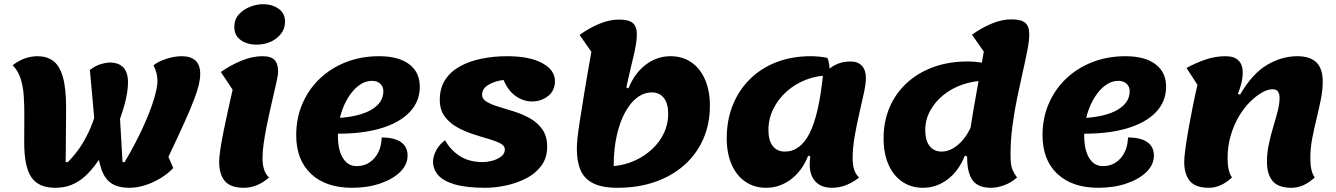

<svg xmlns="http://www.w3.org/2000/svg" viewBox="-20 -867 6348 912"><path d="M242 25Q163 25 129 -25Q95 -75 95 -190Q95 -252 95.5 -307Q96 -362 93 -409Q90 -456 78 -493.5Q66 -531 40 -557Q95 -600 159 -600Q201 -600 231.5 -578.5Q262 -557 278 -503.5Q294 -450 294 -354Q294 -323 293.5 -288Q293 -253 293 -218.5Q293 -184 292.5 -152.5Q292 -121 292 -97H302Q345 -140 374 -189Q403 -238 420 -285Q437 -332 444.5 -370Q452 -408 452 -429Q452 -447 450.5 -463Q449 -479 445.5 -495Q442 -511 436 -527Q448 -546 466 -558Q484 -570 500 -570Q544 -570 566 -546.5Q588 -523 588 -476Q588 -430 571.5 -370Q555 -310 529 -250Q503 -190 474 -143Q452 -109 428.5 -78.5Q405 -48 378.5 -25Q352 -2 318.5 11.5Q285 25 242 25ZM595 25Q540 25 508 3Q476 -19 460.5 -66.5Q445 -114 438 -190L407 -535Q437 -557 462 -563.5Q487 -570 500 -570L538 -512L562 -97H572Q625 -187 659.5 -263Q694 -339 711 -395.5Q728 -452 728 -482Q728 -520 709 -557Q734 -576 771.5 -588Q809 -600 843 -600Q887 -600 909 -579Q931 -558 931 -516Q931 -493 924.5 -465Q918 -437 902 -394.5Q886 -352 856.5 -286.5Q827 -221 780 -122L803 -69Q778 -42 742.5 -20.5Q707 1 668.5 13Q630 25 595 25Z M1139 25Q1075 25 1048 -7Q1021 -39 1021 -99Q1021 -121 1027 -160.5Q1033 -200 1043 -248.5Q1053 -297 1064 -347Q1075 -397 1085 -441L1029 -525Q1074 -557 1126 -578.5Q1178 -600 1226 -600Q1268 -600 1284.5 -582Q1301 -564 1301 -526Q1301 -514 1295.5 -487.5Q1290 -461 1281.5 -425.5Q1273 -390 1264 -349.5Q1255 -309 1246.5 -267Q1238 -225 1232.5 -186Q1227 -147 1227 -115Q1227 -85 1234.5 -61.5Q1242 -38 1258 -24Q1202 25 1139 25ZM1199 -655Q1153 -655 1123 -677Q1093 -699 1093 -738Q1093 -775 1115 -799Q1137 -823 1168.5 -835Q1200 -847 1228 -847Q1274 -847 1304 -825Q1334 -803 1334 -764Q1334 -732 1315 -707Q1296 -682 1265.5 -668.5Q1235 -655 1199 -655Z M1652 25Q1528 25 1457.5 -41Q1387 -107 1387 -225Q1387 -306 1416.5 -374.5Q1446 -443 1499 -493.5Q1552 -544 1624 -572Q1696 -600 1781 -600Q1873 -600 1923.5 -562Q1974 -524 1974 -455Q1974 -384 1924.5 -333Q1875 -282 1784 -256Q1693 -230 1566 -232L1579 -306Q1686 -312 1743.5 -345.5Q1801 -379 1801 -434Q1801 -456 1786 -469.5Q1771 -483 1747 -483Q1715 -483 1686 -462Q1657 -441 1634 -404Q1611 -367 1598 -320.5Q1585 -274 1585 -223Q1585 -155 1608.5 -116.5Q1632 -78 1674 -78Q1725 -78 1758 -115.5Q1791 -153 1793 -214Q1853 -214 1884.5 -192Q1916 -170 1916 -128Q1916 -85 1881 -50.5Q1846 -16 1786 4.5Q1726 25 1652 25Z M2286 25Q2194 25 2139 8.5Q2084 -8 2060.5 -36Q2037 -64 2037 -99Q2037 -124 2051.5 -152Q2066 -180 2094 -201Q2120 -154 2164.5 -125.5Q2209 -97 2275 -97Q2292 -97 2316 -103Q2340 -109 2359 -122.5Q2378 -136 2378 -157Q2378 -175 2355.5 -186.5Q2333 -198 2298 -208Q2263 -218 2223.5 -231Q2184 -244 2149 -264Q2114 -284 2091.5 -315Q2069 -346 2069 -393Q2069 -449 2095 -488.5Q2121 -528 2166 -552.5Q2211 -577 2268.5 -588.5Q2326 -600 2389 -600Q2496 -600 2556 -567Q2616 -534 2616 -482Q2616 -436 2583 -410.5Q2550 -385 2507 -385Q2467 -385 2430.5 -410Q2394 -435 2372 -487Q2333 -483 2301.5 -465Q2270 -447 2270 -417Q2270 -396 2292.5 -383Q2315 -370 2350 -359.5Q2385 -349 2424.5 -336.5Q2464 -324 2499 -304Q2534 -284 2556.5 -252Q2579 -220 2579 -170Q2579 -116 2550.5 -78.5Q2522 -41 2477 -18.5Q2432 4 2381 14.5Q2330 25 2286 25Z M2913 25Q2840 25 2797.5 3.5Q2755 -18 2737.5 -59Q2720 -100 2720 -160Q2720 -180 2723 -210.5Q2726 -241 2734 -292Q2742 -343 2755 -423Q2768 -503 2789 -621L2733 -701Q2775 -732 2824.5 -753Q2874 -774 2920 -774Q2967 -774 2986 -757.5Q3005 -741 3005 -703Q3005 -665 2989 -599Q2973 -533 2955 -452L2965 -447Q2994 -519 3047 -559.5Q3100 -600 3165 -600Q3222 -600 3264 -571Q3306 -542 3329 -489Q3352 -436 3352 -365Q3352 -278 3320.5 -206.5Q3289 -135 3230.5 -83Q3172 -31 3091.5 -3Q3011 25 2913 25ZM2895 -78Q2949 -83 2996 -104.5Q3043 -126 3078.5 -159.5Q3114 -193 3134 -235.5Q3154 -278 3154 -326Q3154 -375 3133.5 -401.5Q3113 -428 3076 -428Q3039 -428 3006.5 -403.5Q2974 -379 2949 -333Q2924 -287 2909.5 -222.5Q2895 -158 2895 -78Z M3619 25Q3563 25 3520.5 -4Q3478 -33 3455 -86Q3432 -139 3432 -210Q3432 -297 3461 -368.5Q3490 -440 3543 -492Q3596 -544 3669 -572Q3742 -600 3831 -600Q3873 -600 3910 -592Q3916 -579 3919 -557Q3922 -535 3922 -509Q3862 -509 3809 -488.5Q3756 -468 3716 -432Q3676 -396 3653 -349Q3630 -302 3630 -249Q3630 -200 3650.5 -173.5Q3671 -147 3708 -147Q3782 -147 3826 -235Q3870 -323 3889 -509Q3916 -543 3948 -559Q3980 -575 4020 -575Q4055 -575 4074 -554.5Q4093 -534 4093 -496Q4093 -470 4083.5 -425.5Q4074 -381 4061.5 -327.5Q4049 -274 4039.5 -218.5Q4030 -163 4030 -115Q4030 -50 4061 -24Q4031 0 3998.5 12.5Q3966 25 3932 25Q3881 25 3853.5 -4.5Q3826 -34 3826 -87Q3826 -95 3827 -104Q3828 -113 3829 -123L3819 -128Q3791 -56 3737.5 -15.5Q3684 25 3619 25Z M4364 25Q4308 25 4265.5 -4Q4223 -33 4200 -86Q4177 -139 4177 -210Q4177 -291 4206 -358Q4235 -425 4288 -473.5Q4341 -522 4414 -548.5Q4487 -575 4576 -575Q4618 -575 4655 -567Q4661 -551 4664 -529Q4667 -507 4667 -484Q4607 -484 4554 -466Q4501 -448 4461 -415.5Q4421 -383 4398 -340.5Q4375 -298 4375 -249Q4375 -200 4395.5 -173.5Q4416 -147 4453 -147Q4479 -147 4504.5 -161Q4530 -175 4552.5 -201Q4575 -227 4591 -262L4584 -119L4563 -128Q4535 -56 4482 -15.5Q4429 25 4364 25ZM4687 25Q4626 25 4600 -10.5Q4574 -46 4574 -119Q4574 -138 4578 -172Q4582 -206 4588.5 -250Q4595 -294 4603.5 -343Q4612 -392 4621 -442Q4630 -492 4638.5 -538.5Q4647 -585 4653 -622L4597 -702Q4639 -733 4688.5 -754Q4738 -775 4784 -775Q4831 -775 4850 -758.5Q4869 -742 4869 -704Q4869 -674 4860 -628Q4851 -582 4838 -524.5Q4825 -467 4811.5 -402Q4798 -337 4789 -268.5Q4780 -200 4780 -132Q4780 -82 4789 -61.5Q4798 -41 4811 -24Q4783 1 4749.5 13Q4716 25 4687 25Z M5197 25Q5073 25 5002.5 -41Q4932 -107 4932 -225Q4932 -306 4961.5 -374.5Q4991 -443 5044 -493.5Q5097 -544 5169 -572Q5241 -600 5326 -600Q5418 -600 5468.5 -562Q5519 -524 5519 -455Q5519 -384 5469.5 -333Q5420 -282 5329 -256Q5238 -230 5111 -232L5124 -306Q5231 -312 5288.5 -345.5Q5346 -379 5346 -434Q5346 -456 5331 -469.5Q5316 -483 5292 -483Q5260 -483 5231 -462Q5202 -441 5179 -404Q5156 -367 5143 -320.5Q5130 -274 5130 -223Q5130 -155 5153.5 -116.5Q5177 -78 5219 -78Q5270 -78 5303 -115.5Q5336 -153 5338 -214Q5398 -214 5429.5 -192Q5461 -170 5461 -128Q5461 -85 5426 -50.5Q5391 -16 5331 4.5Q5271 25 5197 25Z M5722 25Q5659 25 5632 -7Q5605 -39 5605 -99Q5605 -120 5611 -163.5Q5617 -207 5626.5 -260.5Q5636 -314 5647 -368Q5658 -422 5668 -464L5616 -544Q5657 -567 5704.5 -583.5Q5752 -600 5801 -600Q5843 -600 5863 -579.5Q5883 -559 5883 -524Q5883 -498 5876 -470Q5869 -442 5860 -422L5870 -417Q5929 -518 5999 -559Q6069 -600 6142 -600Q6203 -600 6233 -570.5Q6263 -541 6263 -479Q6263 -439 6254 -394.5Q6245 -350 6233.5 -303Q6222 -256 6213 -209Q6204 -162 6204 -115Q6204 -53 6225 -24Q6172 25 6115 25Q6052 25 6025 -7Q5998 -39 5998 -99Q5998 -141 6007 -183Q6016 -225 6028 -264.5Q6040 -304 6049 -339Q6058 -374 6058 -401Q6058 -421 6050.5 -432Q6043 -443 6024 -443Q6002 -443 5974.5 -427.5Q5947 -412 5918 -383.5Q5889 -355 5865 -314.5Q5841 -274 5826 -223.5Q5811 -173 5811 -115Q5811 -53 5832 -24Q5779 25 5722 25Z"/></svg>

Font: Lemonada
Style: Regular
Weight: 400
Designer: Mohamed Gaber (Arabic), Eduardo Tunni (Latin)
Foundry: Kief Type Foundry
Version: Version 4.005